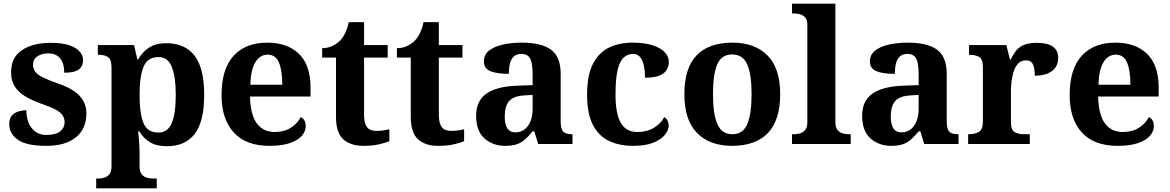

<svg xmlns="http://www.w3.org/2000/svg" viewBox="-20 -780 6338 1040"><path d="M231 10Q122 10 76 -23.5Q30 -57 30 -107Q30 -140 46 -156Q62 -172 84 -177.5Q106 -183 123 -183Q123 -121 152.5 -85Q182 -49 231 -49Q283 -49 306.5 -69Q330 -89 330 -117Q330 -139 319 -155.5Q308 -172 281 -186.5Q254 -201 207 -217Q153 -236 116 -258.5Q79 -281 59.5 -312.5Q40 -344 40 -389Q40 -469 99 -508.5Q158 -548 255 -548Q318 -548 356.5 -534.5Q395 -521 412.5 -499.5Q430 -478 430 -455Q430 -421 406.5 -403.5Q383 -386 328 -386Q328 -436 306 -463.5Q284 -491 240 -491Q208 -491 183.5 -475.5Q159 -460 159 -429Q159 -408 170.5 -392Q182 -376 212 -361Q242 -346 296 -327Q341 -312 375 -290.5Q409 -269 428.5 -238.5Q448 -208 448 -166Q448 -83 391.5 -36.5Q335 10 231 10Z M501 240V187H513Q528 187 544.5 182.5Q561 178 572.5 164Q584 150 584 122V-413Q584 -459 565 -471Q546 -483 517 -483H510V-536H706L724 -458H728Q750 -497 786.5 -521.5Q823 -546 881 -546Q981 -546 1033.5 -479Q1086 -412 1086 -266Q1086 -121 1034.5 -54.5Q983 12 885 12Q828 12 792.5 -9.5Q757 -31 735 -68H728Q730 -54 732 -30.5Q734 -7 735 15.5Q736 38 736 53V122Q736 150 747.5 164Q759 178 776 182.5Q793 187 807 187H829V240ZM838 -62Q888 -62 910 -112.5Q932 -163 932 -265Q932 -365 910.5 -418Q889 -471 839 -471Q779 -471 757.5 -418Q736 -365 736 -266Q736 -163 757.5 -112.5Q779 -62 838 -62Z M1439 10Q1312 10 1246 -62.5Q1180 -135 1180 -265Q1180 -406 1245 -477.5Q1310 -549 1428 -549Q1537 -549 1599.5 -488Q1662 -427 1662 -308V-257H1334Q1337 -157 1371.5 -111Q1406 -65 1468 -65Q1520 -65 1556 -88.5Q1592 -112 1609 -146Q1623 -139 1629.5 -126.5Q1636 -114 1636 -97Q1636 -69 1615 -44.5Q1594 -20 1550.5 -5Q1507 10 1439 10ZM1509 -321Q1509 -398 1491 -441Q1473 -484 1430 -484Q1388 -484 1363 -442.5Q1338 -401 1336 -321Z M1947 10Q1880 10 1840 -25Q1800 -60 1800 -148V-468H1725V-519Q1757 -519 1782.5 -532Q1808 -545 1823 -561Q1838 -577 1850 -601.5Q1862 -626 1869 -660H1952V-536H2080V-468H1952V-158Q1952 -113 1967.5 -92Q1983 -71 2018 -71Q2038 -71 2055.5 -73.5Q2073 -76 2089 -80V-15Q2073 -8 2036.5 1Q2000 10 1947 10Z M2352 10Q2285 10 2245 -25Q2205 -60 2205 -148V-468H2130V-519Q2162 -519 2187.5 -532Q2213 -545 2228 -561Q2243 -577 2255 -601.5Q2267 -626 2274 -660H2357V-536H2485V-468H2357V-158Q2357 -113 2372.5 -92Q2388 -71 2423 -71Q2443 -71 2460.5 -73.5Q2478 -76 2494 -80V-15Q2478 -8 2441.5 1Q2405 10 2352 10Z M2716 10Q2650 10 2604.5 -30Q2559 -70 2559 -153Q2559 -234 2615 -273Q2671 -312 2783 -316L2865 -318.8V-374Q2865 -407.6 2861 -433.3Q2857 -459 2844 -473.5Q2831 -488 2803.5 -488Q2778 -488 2763 -474Q2748 -460 2742 -435.5Q2736 -411 2736 -380Q2669 -380 2635 -395Q2601 -410 2601 -447Q2601 -483.8 2629 -505.9Q2657 -528 2703.9 -538.5Q2750.8 -549 2806.8 -549Q2912 -549 2964.5 -511Q3017 -473 3017 -379.3V-124Q3017 -82.6 3030 -67.8Q3043 -53 3077 -53H3081V0H2895L2874 -69H2865.4Q2843 -42 2823.5 -24.5Q2804 -7 2779 1.5Q2754 10 2716 10ZM2771.2 -63Q2814.2 -63 2839.6 -98Q2865 -133 2865 -191V-266L2819.8 -263.2Q2759.9 -259.5 2736.9 -231.4Q2714 -203.3 2714 -148.8Q2714 -63 2771.2 -63Z M3408 10Q3335 10 3279 -16.5Q3223 -43 3191.5 -103.5Q3160 -164 3160 -266Q3160 -374 3192.5 -435.5Q3225 -497 3280.5 -523Q3336 -549 3405 -549Q3470 -549 3514 -535Q3558 -521 3580.5 -497.5Q3603 -474 3603 -444Q3603 -423 3592.5 -403.5Q3582 -384 3554 -371.5Q3526 -359 3474 -359Q3474 -394 3468 -423Q3462 -452 3448 -470Q3434 -488 3409 -488Q3380 -488 3358.5 -468.5Q3337 -449 3325.5 -401Q3314 -353 3314 -267Q3314 -166 3342 -115.5Q3370 -65 3433 -65Q3485 -65 3523 -88.5Q3561 -112 3578 -146Q3590 -139 3596 -126.5Q3602 -114 3602 -100Q3602 -75 3581.5 -49.5Q3561 -24 3518.5 -7Q3476 10 3408 10Z M3944.6 10Q3825 10 3756 -59.3Q3687 -128.7 3687 -270.3Q3687 -411 3753.1 -480Q3819.2 -549 3948 -549Q4068 -549 4137 -480Q4206 -411 4206 -270.3Q4206 -128.7 4139.5 -59.3Q4073 10 3944.6 10ZM3947 -53Q4005 -53 4028 -108.5Q4051 -164 4051 -270.5Q4051 -377 4027.5 -431Q4004 -485 3946 -485Q3888 -485 3865 -431.2Q3842 -377.5 3842 -270Q3842 -164 3865.5 -108.5Q3889 -53 3947 -53Z M4270 0V-53H4282Q4297 -53 4313.5 -57.5Q4330 -62 4341.5 -76Q4353 -90 4353 -118V-646Q4353 -673 4341 -686Q4329 -699 4312.5 -703Q4296 -707 4282 -707H4270V-760H4505V-118Q4505 -90 4516.5 -76Q4528 -62 4545 -57.5Q4562 -53 4576 -53H4588V0Z M4807 10Q4741 10 4695.5 -30Q4650 -70 4650 -153Q4650 -234 4706 -273Q4762 -312 4874 -316L4956 -318.8V-374Q4956 -407.6 4952 -433.3Q4948 -459 4935 -473.5Q4922 -488 4894.5 -488Q4869 -488 4854 -474Q4839 -460 4833 -435.5Q4827 -411 4827 -380Q4760 -380 4726 -395Q4692 -410 4692 -447Q4692 -483.8 4720 -505.9Q4748 -528 4794.9 -538.5Q4841.8 -549 4897.8 -549Q5003 -549 5055.5 -511Q5108 -473 5108 -379.3V-124Q5108 -82.6 5121 -67.8Q5134 -53 5168 -53H5172V0H4986L4965 -69H4956.4Q4934 -42 4914.5 -24.5Q4895 -7 4870 1.5Q4845 10 4807 10ZM4862.2 -63Q4905.2 -63 4930.6 -98Q4956 -133 4956 -191V-266L4910.8 -263.2Q4850.9 -259.5 4827.9 -231.4Q4805 -203.3 4805 -148.8Q4805 -63 4862.2 -63Z M5224 0V-53H5227Q5261 -53 5282.5 -65.5Q5304 -78 5304 -125V-415Q5304 -459 5284.5 -471Q5265 -483 5232 -483H5229V-536H5431L5450.5 -458H5455.6Q5469 -488 5486 -508Q5503 -528 5529.5 -538Q5556 -548 5597 -548Q5655.6 -548 5683.8 -526.9Q5712 -505.8 5712 -467Q5712 -421 5678.5 -395.5Q5645 -370 5585 -370Q5585 -411 5575 -432Q5565 -453 5536 -453Q5510 -453 5494 -435Q5478 -417 5470 -390.5Q5462 -364 5459 -337Q5456 -310 5456 -293V-120Q5456 -76 5476 -64.5Q5496 -53 5526 -53H5558V0Z M6033 10Q5906 10 5840 -62.5Q5774 -135 5774 -265Q5774 -406 5839 -477.5Q5904 -549 6022 -549Q6131 -549 6193.5 -488Q6256 -427 6256 -308V-257H5928Q5931 -157 5965.5 -111Q6000 -65 6062 -65Q6114 -65 6150 -88.5Q6186 -112 6203 -146Q6217 -139 6223.5 -126.5Q6230 -114 6230 -97Q6230 -69 6209 -44.5Q6188 -20 6144.5 -5Q6101 10 6033 10ZM6103 -321Q6103 -398 6085 -441Q6067 -484 6024 -484Q5982 -484 5957 -442.5Q5932 -401 5930 -321Z"/></svg>

Font: Noto Serif Khojki
Style: Regular
Weight: 400
Designer: Juan Bruce
Version: Version 2.002